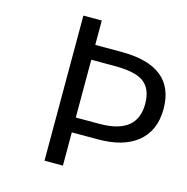

<svg xmlns="http://www.w3.org/2000/svg" viewBox="-107 -835 911 937"><g transform="rotate(15 348.0 -366.5)"><path d="M200 0V-733H293V-610H425Q696 -610 696 -394Q696 -282 621 -223Q551 -168 425 -168H293V0ZM293 -243H413Q603 -243 603 -394Q603 -472 556 -505Q513 -535 413 -535H293Z"/></g></svg>

Font: Source Han Sans Regular
Style: Regular
Weight: 400
Designer: Ryoko NISHIZUKA  (kana & ideographs); Paul D. Hunt (Latin, Greek & Cyrillic); Wenlong ZHANG  (bopomofo); Sandoll Communi
Foundry: Adobe Systems Incorporated
Version: Version 1.00 January 18, 2024, initial release